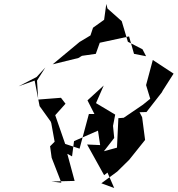

<svg xmlns="http://www.w3.org/2000/svg" viewBox="-20 -922 897 970"><path d="M394 -640 464 -650 484 -706 632 -738 657 -650 718 -638 700 -673 626 -711 595 -815 523 -879 517 -902 506 -822 450 -782 437 -743 382 -710 246 -597 376 -629ZM312 -167V-187L259 -340L311 -398L288 -428L173 -419L167 -515L209 -581L165 -533L74 -486L155 -515L180 -386L236 -308L239 -300L256 -206L233 -183L241 -125L290 1L240 -5L357 -8L320 -145L344 -132L354 -209L475 -262L486 -189L420 -192L506 -37L523 -50L557 28L492 4L572 -55L633 -115L713 -215L698 -330L685 -355L720 -356L798 -456L802 -464L857 -550L752 -619L718 -492L739 -423L702 -393L605 -327L578 -325L571 -176L505 -158L557 -225L551 -286L562 -343L465 -401L504 -490L422 -415L457 -346H429L382 -171L300 -198Z"/></svg>

Font: Charger Distortion
Style: 2It
Weight: 400
Designer: Jasper
Foundry: Cannot Into Space Fonts
Version: Version 0.98